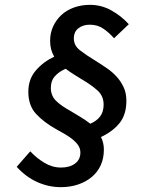

<svg xmlns="http://www.w3.org/2000/svg" viewBox="-20 -707 640 793"><path d="M231 66Q181 66 134 45Q87 24 49 -18L105 -82Q131 -54 163.5 -34.5Q196 -15 232 -15Q268 -15 290 -31.5Q312 -48 312 -77Q312 -93 303.5 -106Q295 -119 281 -130.5Q267 -142 249 -152.5Q231 -163 211 -174Q161 -202 129 -236.5Q97 -271 97 -328Q97 -380 128 -416Q159 -452 204 -473Q187 -501 187 -538Q187 -571 199.5 -598Q212 -625 233.5 -645Q255 -665 285.5 -676Q316 -687 352 -687Q398 -687 439 -664.5Q480 -642 512 -607L451 -549Q431 -572 407 -588.5Q383 -605 351 -605Q323 -605 304 -590.5Q285 -576 285 -548Q285 -519 310 -499.5Q335 -480 376 -455Q400 -440 422.5 -424.5Q445 -409 462.5 -389.5Q480 -370 491 -346Q502 -322 502 -291Q502 -234 474 -199Q446 -164 397 -141Q409 -118 409 -89Q409 -53 396 -24.5Q383 4 359 24Q335 44 302.5 55Q270 66 231 66ZM274 -247Q294 -235 314.5 -222.5Q335 -210 353 -196Q379 -207 393.5 -226Q408 -245 408 -275Q408 -311 382 -334Q356 -357 320 -378Q302 -389 284.5 -400Q267 -411 251 -423Q225 -412 207.5 -393Q190 -374 190 -344Q190 -312 211 -291Q232 -270 274 -247Z"/></svg>

Font: Source Code Pro Semibold
Style: Italic
Weight: 600
Italic angle: -11°
Monospace: yes
Designer: Paul D. Hunt, Teo Tuominen
Foundry: Adobe Systems Incorporated
Version: Version 1.050;PS 1.000;hotconv 16.6.51;makeotf.lib2.5.65220